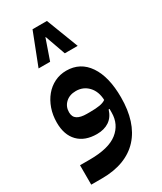

<svg xmlns="http://www.w3.org/2000/svg" viewBox="-235 -800 945 1122"><g transform="rotate(-30 237.5 -239.0)"><path d="M31 109H97Q225 109 285 61.5Q345 14 345 -65V-90H339Q325 -44 291.5 -21.5Q258 1 209 1Q128 1 83 -45Q38 -91 38 -174Q38 -224 53 -267Q68 -310 94.5 -342Q121 -374 157.5 -392Q194 -410 237 -410Q331 -410 384 -332Q437 -254 437 -115Q437 -31 416 34.5Q395 100 353 146Q311 192 248.5 216Q186 240 104 240H31ZM237 -131Q278 -131 303.5 -135.5Q329 -140 344 -151Q342 -209 309 -244Q276 -279 226 -279Q183 -279 156.5 -254Q130 -229 130 -191Q130 -159 152 -145Q174 -131 216 -131ZM368 -502H281L232 -640H230L182 -502H104L188 -718H285Z"/></g></svg>

Font: IBM Plex Sans Arabic SmBld
Style: Regular
Weight: 600
Designer: Mike Abbink, Paul van der Laan, Pieter van Rosmalen, Wael Morcos, Khajak Apelian
Foundry: Bold Monday
Version: Version 1.005